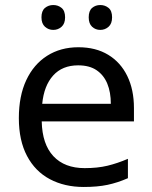

<svg xmlns="http://www.w3.org/2000/svg" viewBox="-20 -734 604 764"><path d="M292 -546Q361 -546 410.5 -516Q460 -486 486.5 -431.5Q513 -377 513 -304V-251H146Q148 -160 192.5 -112.5Q237 -65 317 -65Q368 -65 407.5 -74.5Q447 -84 489 -102V-25Q448 -7 408 1.5Q368 10 313 10Q237 10 178.5 -21Q120 -52 87.5 -113.5Q55 -175 55 -264Q55 -352 84.5 -415Q114 -478 167.5 -512Q221 -546 292 -546ZM291 -474Q228 -474 191.5 -433.5Q155 -393 148 -321H421Q421 -367 407 -401Q393 -435 364.5 -454.5Q336 -474 291 -474ZM145 -665Q145 -691 159 -702.5Q173 -714 192 -714Q211 -714 225 -702.5Q239 -691 239 -665Q239 -640 225 -627.5Q211 -615 192 -615Q173 -615 159 -627.5Q145 -640 145 -665ZM333 -665Q333 -691 346.5 -702.5Q360 -714 379 -714Q398 -714 412 -702.5Q426 -691 426 -665Q426 -640 412 -627.5Q398 -615 379 -615Q360 -615 346.5 -627.5Q333 -640 333 -665Z"/></svg>

Font: Noto Sans Georgian
Style: Regular
Weight: 400
Designer: Monotype Design Team, Akaki Razmadze
Foundry: Google LLC
Version: Version 2.002